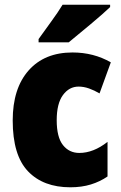

<svg xmlns="http://www.w3.org/2000/svg" viewBox="-20 -786 514 816"><path d="M279 10Q327 10 366 -2Q405 -14 437 -36V-183Q377 -136 317 -136Q274 -136 247.5 -169.5Q221 -203 221 -275Q221 -346 247.5 -382Q274 -418 314 -418Q336 -418 358.5 -410Q381 -402 403 -389L451 -521Q378 -563 288 -563Q169 -563 101.5 -486.5Q34 -410 34 -274Q34 -126 99 -58Q164 10 279 10ZM448 -766H246Q226 -733 197 -693.5Q168 -654 144 -620V-606H272Q310 -637 365 -683Q420 -729 448 -756Z"/></svg>

Font: Noto Sans Display SemiCondensed Black
Style: Regular
Weight: 900
Width: 4
Designer: Monotype Design Team
Foundry: Monotype Imaging Inc.
Version: Version 1.900